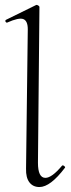

<svg xmlns="http://www.w3.org/2000/svg" viewBox="-20 -745 287 774"><path d="M139 9Q113 9 98.5 -10Q84 -29 85 -65L92 -627Q92 -661 74 -668Q56 -675 9 -654Q7 -653 4.5 -655Q2 -657 1.5 -660Q1 -663 4 -665L126 -725Q129 -726 134 -723Q139 -720 139 -717L133 -89Q133 -28 163 -28Q189 -28 230 -77Q233 -80 238.5 -76Q244 -72 242 -69Q183 9 139 9Z"/></svg>

Font: Cormorant Upright Light
Style: Regular
Weight: 300
Designer: Christian Thalmann (Catharsis Fonts)
Foundry: Catharsis Fonts
Version: Version 3.302;PS 003.302;hotconv 1.0.88;makeotf.lib2.5.64775